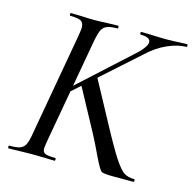

<svg xmlns="http://www.w3.org/2000/svg" viewBox="-95 -721 823 817"><g transform="rotate(15 317.0 -312.5)"><path d="M12 -12Q43 -12 58 -17Q73 -22 81 -36.5Q89 -51 94 -81L176 -544Q180 -570 180 -576Q180 -598 167 -605.5Q154 -613 119 -613Q117 -613 117 -619Q117 -625 119 -625L162 -624Q198 -622 221 -622Q244 -622 284 -624L328 -625Q330 -625 330 -619Q330 -613 328 -613Q298 -613 282.5 -607Q267 -601 259.5 -586.5Q252 -572 246 -542L164 -81Q158 -45 158 -39Q158 -23 169.5 -17.5Q181 -12 215 -12Q217 -12 217 -6Q217 0 215 0Q188 0 174 -1L114 -2L54 -1Q39 0 12 0Q9 0 9 -6Q9 -12 12 -12ZM343 -152 238 -346 296 -394 397 -207Q447 -114 473.5 -74Q500 -34 517.5 -23Q535 -12 562 -12Q565 -12 565 -6Q565 0 562 0H474Q433 0 422.5 -5Q412 -10 386 -65Q360 -120 343 -152ZM473 -591Q473 -613 429 -613Q427 -613 427 -619Q427 -625 429 -625L470 -624Q510 -622 540 -622Q569 -622 599 -624L631 -625Q634 -625 634 -619Q634 -613 631 -613Q594 -613 548.5 -593Q503 -573 460 -532L177 -279L155 -280L438 -538Q473 -572 473 -591Z"/></g></svg>

Font: Cormorant Garamond Medium
Style: Italic
Weight: 500
Italic angle: -10°
Designer: Christian Thalmann (Catharsis Fonts)
Foundry: Catharsis Fonts
Version: Version 4.000